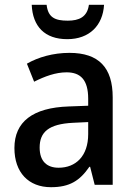

<svg xmlns="http://www.w3.org/2000/svg" viewBox="-20 -769 560 799"><path d="M413 -749H350C343 -698 309 -683 262 -683C209 -683 180 -696 174 -749H112C116 -659 166 -606 260 -606C352 -606 408 -663 413 -749ZM269 -549C201 -549 139 -531 92 -504L122 -429C166 -451 211 -468 257 -468C315 -468 347 -437 347 -358V-329L266 -326C116 -321 40 -262 40 -153C40 -51 99 10 192 10C270 10 312 -17 352 -75H355L374 0H449V-364C449 -488 391 -549 269 -549ZM284 -258 347 -261V-211C347 -119 295 -71 224 -71C176 -71 145 -97 145 -155C145 -219 182 -253 284 -258Z"/></svg>

Font: Noto Sans Khmer UI SemiCondensed Medium
Style: Regular
Weight: 500
Width: 4
Designer: Danh Hong and the Monotype Design Team
Foundry: Monotype Imaging Inc.
Version: Version 2.002